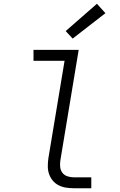

<svg xmlns="http://www.w3.org/2000/svg" viewBox="-20 -1000 640 1020"><path d="M371 0Q349 0 328.5 -3.5Q308 -7 290 -16.5Q272 -26 259.5 -41.5Q247 -57 240.5 -76Q234 -95 234 -116.5Q234 -138 237 -159L323 -677H158V-735H398L301 -150Q298 -132 299.5 -114.5Q301 -97 310.5 -83.5Q320 -70 336.5 -64Q353 -58 371 -58H465V0ZM366 -795 329 -835 495 -980 540 -930Z"/></svg>

Font: Iosevka SS04 Lt Ex Obl
Style: Regular
Weight: 300
Width: 7
Italic angle: -9°
Monospace: yes
Designer: Belleve Invis
Foundry: Belleve Invis
Version: Version 19.0.0; ttfautohint (v1.8.4)